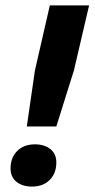

<svg xmlns="http://www.w3.org/2000/svg" viewBox="-20 -680 349 709"><path d="M79 -213 109 -420 164 -660H309L253 -420L188 -213ZM98 9Q63 9 41 -8.5Q19 -26 19 -58Q19 -98 43.5 -122.5Q68 -147 109 -147Q144 -147 166 -129.5Q188 -112 188 -80Q188 -40 163.5 -15.5Q139 9 98 9Z"/></svg>

Font: Work Sans SemiBold
Style: Italic
Weight: 600
Italic angle: -13°
Designer: Wei Huang
Foundry: Wei Huang
Version: Version 2.012; ttfautohint (v1.8.3)